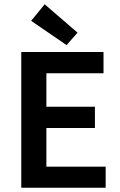

<svg xmlns="http://www.w3.org/2000/svg" viewBox="-20 -874 561 894"><path d="M79 0V-632H462V-533H196V-377H422V-278H196V-98H472V0ZM290 -664 125 -777 188 -854 341 -722Z"/></svg>

Font: Narnoor SemiBold
Style: Regular
Weight: 600
Designer: S. Sridhar Murthy
Foundry: SIL International
Version: Version 3.000